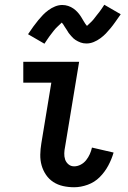

<svg xmlns="http://www.w3.org/2000/svg" viewBox="-20 -780 540 808"><path d="M292 8Q268 8 245.5 3Q223 -2 204.5 -14Q186 -26 173.5 -44.5Q161 -63 155 -84.5Q149 -106 149.5 -129.5Q150 -153 154 -177L196 -432H78V-520H313L254 -163Q251 -149 250.5 -135Q250 -121 254 -109Q258 -97 268 -88.5Q278 -80 292 -80Q306 -80 319.5 -87Q333 -94 342.5 -106Q352 -118 358 -131.5Q364 -145 367 -159L458 -138Q450 -110 435.5 -83Q421 -56 399.5 -34.5Q378 -13 349 -2.5Q320 8 292 8ZM167 -596 98 -636Q110 -654 120.5 -668.5Q131 -683 141 -695Q151 -707 160.5 -717Q170 -727 183.5 -737Q197 -747 212 -753Q227 -759 242 -759Q255 -759 267 -755Q279 -751 289 -744Q299 -737 307 -728Q315 -719 321 -709.5Q327 -700 333 -689.5Q339 -679 346 -671Q349 -674 355 -679.5Q361 -685 364.5 -688.5Q368 -692 372 -696.5Q376 -701 379.5 -706Q383 -711 388 -717Q393 -723 398 -729.5Q403 -736 408 -743.5Q413 -751 419 -760L488 -720Q476 -703 465.5 -688Q455 -673 445 -661Q435 -649 425.5 -639Q416 -629 402.5 -619Q389 -609 374 -603Q359 -597 344 -597Q337 -597 331 -598Q325 -599 319.5 -601Q314 -603 308 -606Q302 -609 297.5 -612Q293 -615 288.5 -619Q284 -623 280 -628Q276 -633 272 -637.5Q268 -642 265.5 -647Q263 -652 259.5 -656.5Q256 -661 252.5 -667Q249 -673 246 -677.5Q243 -682 240 -685Q237 -682 231 -676.5Q225 -671 221.5 -667.5Q218 -664 214 -660Q210 -656 206 -650.5Q202 -645 197.5 -639.5Q193 -634 188 -627Q183 -620 178 -612.5Q173 -605 167 -596Z"/></svg>

Font: Iosevka Curly Slab Semibold
Style: Italic
Weight: 600
Italic angle: -9°
Monospace: yes
Designer: Belleve Invis
Foundry: Belleve Invis
Version: Version 22.1.2; ttfautohint (v1.8.4)